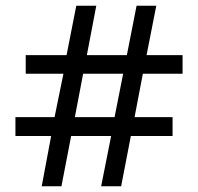

<svg xmlns="http://www.w3.org/2000/svg" viewBox="-20 -652 693 672"><path d="M159 -176H34V-242H171L202 -394H70V-459H213L247 -632H317L284 -459H424L458 -632H527L493 -459H619V-394H480L451 -242H584V-176H438L404 0H334L369 -176H229L195 0H126ZM381 -242 411 -394H271L242 -242Z"/></svg>

Font: binaryhoriontal115
Style: Book
Weight: 400
Designer: Jelle Bosma - Monotype Design Team
Foundry: Monotype Imaging Inc.
Version: Version 2.003